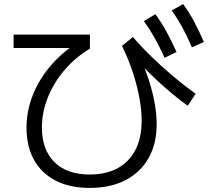

<svg xmlns="http://www.w3.org/2000/svg" viewBox="-20 -875 1040 956"><path d="M426.7 60.7Q328.3 60.7 257.8 24.7Q187.3 -11.3 149.6 -78.5Q112 -145.7 112 -239.3Q112 -319.3 141.3 -396.1Q170.6 -473 225.6 -539.8Q280.6 -606.6 356.3 -656.6L368.9 -636H47.7V-702.7H427.7V-632.6Q355 -589.3 301.4 -526.5Q247.7 -463.6 218.2 -390Q188.7 -316.3 188.7 -240Q188.7 -129.4 251.2 -67.7Q313.7 -6 426.7 -6Q549.3 -6 617.3 -76.5Q685.3 -147 685.3 -273.3Q685.3 -328 673.4 -390.8Q661.6 -453.6 639.8 -519.1Q618 -584.6 587.6 -646.3L641.7 -691Q679.7 -646 731.7 -595.3Q783.7 -544.6 841.3 -496Q899 -447.3 954 -408L914.6 -348.6Q878.7 -374.2 839.5 -406.6Q800.3 -438.9 759 -477.6Q717.7 -516.2 674.7 -560.6L679.7 -580.6Q705.4 -526.2 723.2 -469.7Q741 -413.3 750.5 -359.1Q760 -304.9 760 -256Q760 -158.6 719.5 -87.5Q679 -16.3 604.5 22.2Q530 60.7 426.7 60.7ZM799.6 -587.3Q773.9 -643.3 749.8 -686.5Q725.6 -729.6 696.3 -770L753.7 -804.3Q785.3 -761.3 810 -715.5Q834.7 -669.7 859 -616ZM935.6 -639.3Q911.3 -696 887.4 -739.5Q863.6 -783 834.9 -822.6L891.7 -855Q923.3 -811.3 947.7 -765.5Q972 -719.7 995 -666Z"/></svg>

Font: M PLUS 1 Thin
Style: Regular
Weight: 100
Designer: Coji Morishita
Foundry: UNDERFOREST DESIGN
Version: Version 1.001